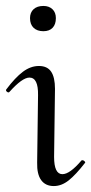

<svg xmlns="http://www.w3.org/2000/svg" viewBox="-22 -617 307 646"><path d="M103 -70 106 -297Q107 -356 77 -356Q53 -356 10 -308Q8 -306 7 -306Q3 -306 0 -309.5Q-3 -313 -1 -316Q29 -356 55 -375.5Q81 -395 109 -395Q137 -395 150 -376Q163 -357 163 -318L160 -89Q160 -31 188 -31Q213 -31 252 -77Q253 -78 255 -78Q259 -78 262.5 -74.5Q266 -71 264 -69Q233 -29 209 -10Q185 9 159 9Q131 9 116.5 -11Q102 -31 103 -70ZM79 -556Q79 -575 91 -586Q103 -597 124 -597Q143 -597 154.5 -586Q166 -575 166 -556Q166 -535 155 -523.5Q144 -512 124 -512Q103 -512 91 -523.5Q79 -535 79 -556Z"/></svg>

Font: Cormorant Upright
Style: Regular
Weight: 400
Designer: Christian Thalmann (Catharsis Fonts)
Foundry: Catharsis Fonts
Version: Version 3.302